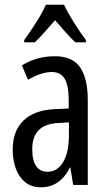

<svg xmlns="http://www.w3.org/2000/svg" viewBox="-20 -786 456 816"><path d="M213 -547Q289 -547 321 -499Q353 -451 353 -362V0H291L279 -74H277Q235 10 154 10Q113 10 86 -12.5Q59 -35 46.5 -71.5Q34 -108 34 -150Q34 -230 80 -274Q126 -318 211 -322L272 -325V-360Q272 -422 255 -451Q238 -480 200 -480Q156 -480 99 -447L73 -508Q136 -547 213 -547ZM225 -263Q117 -257 117 -152Q117 -103 134 -79.5Q151 -56 182 -56Q224 -56 248.5 -97.5Q273 -139 273 -212V-266ZM252 -766Q268 -732 294 -690.5Q320 -649 345 -616V-606H300Q279 -626 258 -650Q237 -674 214 -700Q191 -674 168.5 -648.5Q146 -623 128 -606H83V-616Q110 -653 135.5 -693.5Q161 -734 175 -766Z"/></svg>

Font: Noto Sans Bengali UI ExtraCondensed
Style: Regular
Weight: 400
Width: 2
Designer: Jelle Bosma - Monotype Design Team
Foundry: Monotype Imaging Inc.
Version: Version 2.003; ttfautohint (v1.8.4.7-5d5b)